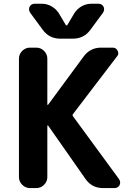

<svg xmlns="http://www.w3.org/2000/svg" viewBox="-20 -1004 695 1004"><path d="M324.2 -873Q325.2 -871.1 328.1 -871.1Q331.1 -871.1 332 -873L369.1 -935.5Q383.8 -958 407.2 -971.2Q430.7 -984.4 457 -984.4H495.1Q512.7 -984.4 521.5 -968.8Q524.4 -961.9 524.4 -955.1Q524.4 -946.3 518.6 -937.5L453.1 -848.6Q418.9 -801.8 361.3 -801.8H294.9Q237.3 -801.8 203.1 -848.6L137.7 -937.5Q131.8 -946.3 131.8 -955.1Q131.8 -961.9 134.8 -968.8Q143.6 -984.4 161.1 -984.4H199.2Q225.6 -984.4 249 -971.2Q272.5 -958 287.1 -935.5ZM231.4 -347.7Q230.5 -348.6 229 -348.1Q227.5 -347.7 227.5 -345.7V-78.1Q227.5 -54.7 210.4 -37.6Q193.4 -20.5 169.9 -20.5H136.7Q113.3 -20.5 96.2 -37.6Q79.1 -54.7 79.1 -78.1V-697.3Q79.1 -720.7 96.2 -737.8Q113.3 -754.9 136.7 -754.9H169.9Q193.4 -754.9 210.4 -737.8Q227.5 -720.7 227.5 -697.3V-457Q227.5 -456.1 229 -455.6Q230.5 -455.1 231.4 -456.1L417 -708Q451.2 -754.9 508.8 -754.9H569.3Q586.9 -754.9 594.7 -739.3Q598.6 -732.4 598.6 -725.6Q598.6 -716.8 591.8 -709L362.3 -408.2Q357.4 -402.3 361.3 -396.5L602.5 -67.4Q608.4 -58.6 608.4 -49.8Q608.4 -43.9 605.5 -36.1Q596.7 -20.5 579.1 -20.5H518.6Q460.9 -20.5 427.7 -67.4Z"/></svg>

Font: Gen Jyuu Gothic P Bold
Style: Bold
Weight: 700
Designer: [Source Han Sans]
Ryoko NISHIZUKA  (kana & ideographs); Paul D. Hunt (Latin, Greek & Cyrillic); Wenlong ZHANG  (bopomofo
Version: Version 1.002.20150607